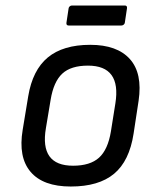

<svg xmlns="http://www.w3.org/2000/svg" viewBox="-20 -662 565 694"><path d="M228 -569.8Q218.8 -569.8 220.2 -580.1L228 -631.8Q228.5 -636.2 232.2 -639.2Q235.8 -642.1 240.2 -642.1H431.2Q440.4 -642.1 439 -631.8L431.2 -580.1Q430.7 -575.7 427 -572.8Q423.3 -569.8 418.9 -569.8ZM235.8 12.2Q135.7 12.2 90.6 -40.8Q45.4 -93.8 62 -192.9L82 -314Q97.7 -408.7 152.8 -454.3Q208 -500 306.2 -500Q403.3 -500 449.5 -448.5Q495.6 -397 481 -297.9L462.9 -179.2Q447.8 -80.1 392.3 -33.9Q336.9 12.2 235.8 12.2ZM244.1 -63Q305.7 -63 337.9 -92Q370.1 -121.1 380.9 -187L397 -288.1Q418.9 -424.8 297.9 -424.8Q236.3 -424.8 205.1 -395.8Q173.8 -366.7 163.1 -301.8L146 -199.2Q122.6 -63 244.1 -63Z"/></svg>

Font: Sofia Sans
Style: Italic
Weight: 400
Italic angle: -9°
Designer: Botio Nikoltchev, Ani Petrova
Foundry: lettersoup
Version: Version 4.100